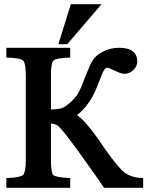

<svg xmlns="http://www.w3.org/2000/svg" viewBox="-20 -888 707 908"><path d="M460 -868 298 -679H256L315 -868ZM657 0H472Q458 -21 428 -63.5Q398 -106 355 -166Q274 -278 253 -294Q241 -302 221 -304V-130Q221 -73 232 -59V-60Q238 -55 258.5 -51Q279 -47 312 -46V0H10V-46Q44 -47 63.5 -51Q83 -55 89 -60Q102 -75 102 -130V-533Q102 -587 90 -601Q77 -614 10 -616V-662H312V-616Q245 -614 232 -601Q221 -588 221 -533V-370Q258 -372 271 -376Q280 -379 289.5 -385.5Q299 -392 311 -402Q323 -413 332 -423.5Q341 -434 348 -443H347Q363 -468 382 -523Q394 -552 402.5 -571.5Q411 -591 418 -602Q431 -625 467 -644Q501 -662 543 -662Q629 -662 629 -597Q629 -574 610.5 -556.5Q592 -539 568 -539Q552 -539 518 -556L519 -555Q493 -568 487 -568Q480 -568 473 -558Q468 -550 460 -531Q452 -512 440 -480Q422 -434 397 -399Q372 -364 344 -344Q364 -330 388 -303Q412 -276 442 -234Q480 -177 509 -139Q538 -101 558 -81V-82Q593 -47 657 -46Z"/></svg>

Font: New Athena Unicode
Style: Bold
Weight: 700
Designer: J. Rusten 1997; rev. by R. Hancock 2001, 2002, rev. by D. Mastronarde 2002-2021
Foundry: Society for Classical Studies (formerly American Philological Association)
Version: Version 5.008